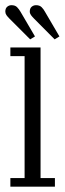

<svg xmlns="http://www.w3.org/2000/svg" viewBox="-21 -702 244 722"><path d="M18 0V-32.5H71.5V-491H18V-523.5H131.5V-32.5H185.5V0ZM184.5 -554 107.5 -631.5Q100 -639 95.5 -645.2Q91 -651.5 91 -658.5Q91 -670.5 98 -676.5Q105 -682.5 114.5 -682.5Q128 -682.5 135.5 -675Q143 -667.5 148 -658L202.5 -565ZM92.5 -554 15 -631.5Q7.5 -639 3.2 -645.2Q-1 -651.5 -1 -658.5Q-1 -670.5 6 -676.5Q13 -682.5 22 -682.5Q36 -682.5 43.2 -675Q50.5 -667.5 56 -658L110.5 -565Z"/></svg>

Font: Imbue Thin 10pt Light
Style: Regular
Weight: 300
Version: Version 1.102